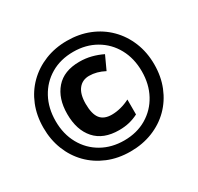

<svg xmlns="http://www.w3.org/2000/svg" viewBox="-155 -909 1137 1103"><g transform="rotate(-30 413.0 -357.0)"><path d="M413 10Q331 10 263.5 -18Q196 -46 147.5 -95.5Q99 -145 72.5 -212Q46 -279 46 -358Q46 -438 73 -505Q100 -572 149.5 -621Q199 -670 266 -697Q333 -724 412 -724Q492 -724 559 -697Q626 -670 675.5 -620.5Q725 -571 752.5 -503.5Q780 -436 780 -356Q780 -276 753 -209Q726 -142 677 -93Q628 -44 560.5 -17Q493 10 413 10ZM413 -63Q497 -63 561.5 -101Q626 -139 662 -205.5Q698 -272 698 -357Q698 -443 661.5 -509.5Q625 -576 560 -613.5Q495 -651 412 -651Q327 -651 262.5 -613Q198 -575 162 -508.5Q126 -442 126 -356Q126 -270 163 -203.5Q200 -137 265 -100Q330 -63 413 -63ZM417 -129Q313 -129 258.5 -190.5Q204 -252 204 -358Q204 -461 257.5 -522.5Q311 -584 414 -584Q455 -584 492 -574.5Q529 -565 564 -548L523 -459Q472 -486 422 -486Q377 -486 351 -453Q325 -420 325 -356Q325 -289 349 -258Q373 -227 425 -227Q454 -227 485 -235Q516 -243 545 -258V-159Q516 -144 485 -136.5Q454 -129 417 -129Z"/></g></svg>

Font: Noto Sans Lao UI SemCond ExtBd
Style: Regular
Weight: 800
Width: 4
Designer: Monotype Design Team
Foundry: Monotype Imaging Inc.
Version: Version 2.000; ttfautohint (v1.8.4.7-5d5b)